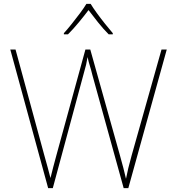

<svg xmlns="http://www.w3.org/2000/svg" viewBox="-20 -969 909 989"><path d="M839 -714 641 0H617L456 -582Q449 -611 443 -629.5Q437 -648 431 -675Q427 -650 423.5 -635.5Q420 -621 415 -604L252 0H228L33 -714H60L208 -170Q218 -133 225.5 -107Q233 -81 240 -52Q247 -81 254 -107.5Q261 -134 271 -171L420 -714H445L598 -168Q609 -129 615.5 -103.5Q622 -78 629 -48Q635 -78 641 -103.5Q647 -129 658 -168L812 -714ZM447 -949Q459 -929 479 -901.5Q499 -874 521 -846.5Q543 -819 561 -798V-792H540Q512 -820 484.5 -854.5Q457 -889 436 -917Q415 -889 386.5 -854.5Q358 -820 330 -792H309V-798Q328 -819 350 -846.5Q372 -874 392.5 -901.5Q413 -929 425 -949Z"/></svg>

Font: Noto Sans Lao Looped Thin
Style: Regular
Weight: 100
Designer: Mark Frömberg, Ben Mitchell
Foundry: The Fontpad Ltd
Version: Version 1.002; ttfautohint (v1.8.4.7-5d5b)